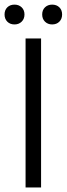

<svg xmlns="http://www.w3.org/2000/svg" viewBox="-23 -827 294 847"><path d="M158.2 -657.2V0H89.8V-657.2ZM41 -806.6Q60.1 -806.6 72.5 -794.7Q85 -782.7 85 -763.2Q85 -743.7 72.5 -731.4Q60.1 -719.2 41 -719.2Q21.5 -719.2 9.3 -731.4Q-2.9 -743.7 -2.9 -763.2Q-2.9 -782.7 9.3 -794.7Q21.5 -806.6 41 -806.6ZM207 -806.6Q226.6 -806.6 238.8 -794.7Q251 -782.7 251 -763.2Q251 -743.7 238.8 -731.4Q226.6 -719.2 207 -719.2Q188 -719.2 175.5 -731.4Q163.1 -743.7 163.1 -763.2Q163.1 -782.7 175.5 -794.7Q188 -806.6 207 -806.6Z"/></svg>

Font: Varta
Style: Light
Weight: 300
Designer: Joana Correia, Viktoriya Grabowska, Eben Sorkin
Foundry: Sorkin Type
Version: Version 1.002; ttfautohint (v1.3) -l 8 -r 24 -G 200 -x 12 -H